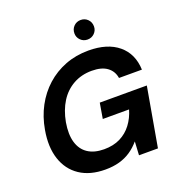

<svg xmlns="http://www.w3.org/2000/svg" viewBox="-159 -1037 1103 1181"><g transform="rotate(-20 392.5 -446.5)"><path d="M330 12Q230 12 163.5 -32.5Q97 -77 70.5 -157.5Q44 -238 63 -345Q77 -426 113 -493Q149 -560 203.5 -609Q258 -658 328 -685Q398 -712 480 -712Q604 -712 675 -653Q746 -594 750 -489H600Q593 -535 557 -561.5Q521 -588 457 -588Q389 -588 335.5 -558Q282 -528 248 -474Q214 -420 200 -345Q187 -269 202.5 -216Q218 -163 259.5 -135.5Q301 -108 365 -108Q426 -108 471 -130.5Q516 -153 546.5 -193.5Q577 -234 592 -286H420L437 -387H745L677 0H553L558 -89Q530 -56 496.5 -33.5Q463 -11 422 0.5Q381 12 330 12ZM500 -777Q473 -777 454.5 -795.5Q436 -814 436 -840Q436 -868 454.5 -886.5Q473 -905 500 -905Q527 -905 545.5 -886.5Q564 -868 564 -840Q564 -814 545.5 -795.5Q527 -777 500 -777Z"/></g></svg>

Font: DM Sans 9pt
Style: Bold Italic
Weight: 700
Italic angle: -10°
Version: Version 4.004;gftools[0.9.30]